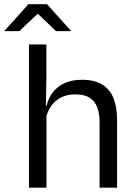

<svg xmlns="http://www.w3.org/2000/svg" viewBox="-68 -868 620 888"><path d="M392.5 0V-303.5Q392.5 -343 381.8 -371.5Q371 -400 346.8 -415.8Q322.5 -431.5 280.5 -431.5Q242 -431.5 214 -417Q186 -402.5 168.8 -377.8Q151.5 -353 144.5 -321.5L126.5 -379H147.5Q155 -412 175 -439.2Q195 -466.5 228.8 -482.8Q262.5 -499 311 -499Q369 -499 404.8 -477Q440.5 -455 457 -413.8Q473.5 -372.5 473.5 -312.5V0ZM66 0V-662.5H146.5V-503.5L144 -363.5L147 -357V0ZM63.5 -848.5H149.5L260.5 -725V-724H191L108.5 -803H104.5L21.5 -724H-47.5V-725Z"/></svg>

Font: Anek Latin
Style: Regular
Weight: 400
Designer: Yesha Goshar
Foundry: Ek Type
Version: Version 1.003